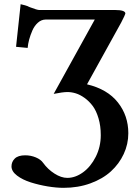

<svg xmlns="http://www.w3.org/2000/svg" viewBox="-20 -694 672 922"><path d="M532.2 -646Q582 -646 582 -628.9Q582 -625 562 -585.9L397.9 -289.1Q496.1 -265.6 546.1 -202.1Q596.2 -138.7 596.2 -54.2Q596.2 -2 574.2 45.4Q552.2 92.8 512.7 128.9Q473.1 165 414.1 186.5Q355 208 285.2 208Q251 208 209.2 201.2Q167.5 194.3 127.9 181.9Q88.4 169.4 61.8 149.2Q35.2 128.9 35.2 105Q35.2 83 51 67.4Q66.9 51.8 101.1 51.8Q127.9 51.8 151.9 61.8Q175.8 71.8 187 87.9Q209.5 119.1 241.7 139.6Q273.9 160.2 303.2 160.2Q341.8 160.2 378.7 133.5Q415.5 106.9 439.7 59.1Q463.9 11.2 463.9 -44.9Q463.9 -89.4 453.1 -125.7Q442.4 -162.1 425.3 -185.1Q408.2 -208 386.5 -223.6Q364.7 -239.3 344.2 -245.6Q323.7 -252 304.2 -252Q281.7 -252 237.8 -243.2L435.1 -600.1H198.2Q178.2 -599.6 161.9 -585Q145.5 -570.3 135.7 -548.1Q126 -525.9 120.1 -504.4Q114.3 -482.9 112.8 -463.9L57.1 -469.2L79.1 -673.8Q91.8 -670.9 100.3 -668.5Q108.9 -666 112.3 -664.6L118.2 -661.6Q121.6 -660.2 124 -659.2Q158.7 -646 168 -646Z"/></svg>

Font: Linux Libertine G
Style: Semibold
Weight: 600
Designer: Philipp H. Poll
Foundry: Philipp H. Poll
Version: Version 5.1.1